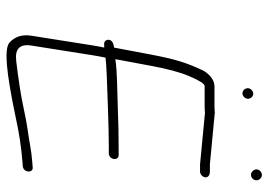

<svg xmlns="http://www.w3.org/2000/svg" viewBox="-136 -664 818 585"><g transform="rotate(90 272.5 -372.0)"><path d="M501.3 -734C515.6 -717.9 539.6 -739 525.7 -755.5C511.6 -772.3 485.9 -749.9 501.3 -734ZM255.4 -730.8C238.9 -716.4 259.1 -692.5 275.4 -706.5C291.5 -720.5 272.1 -745.1 255.4 -730.8ZM121.5 -281H125.5C122.9 -269 120.7 -257.3 118.9 -246L89.3 -59C84.9 -31.1 91.9 -8.9 110.3 7.6C128.7 24.1 199.2 17.9 336.5 -11C387.7 -22.1 425.7 -28 474.6 -32L487.8 -33C507.9 -36.3 508 -66 489.5 -63L476.4 -62C455.8 -60.3 438.9 -58.2 425.7 -55.7C382.6 -47.7 369.1 -48.4 307.6 -35C270.9 -27 223.4 -19.7 167.9 -13.1C129.9 -8 113.6 -23.3 119.3 -59L148.9 -246C150.9 -258.7 153.3 -271.7 156.1 -285C168.6 -286.5 185.5 -287.7 206.8 -288.6C256.6 -290.5 367.8 -295 425.3 -295H447.3C467.6 -295 471.8 -325 453 -325H430C394.7 -325 354.5 -324.2 310.3 -322.5C243.3 -320 203 -320.9 160.8 -315C164.7 -335 171.3 -370.5 180.7 -421.6C190 -472.7 200.6 -512.1 212.5 -540C225.8 -571.3 236 -587 242.9 -587H303C310.2 -587 317.4 -587.3 324.7 -588L481.3 -573H503.3C511.2 -573 519.4 -580.1 520.7 -588C521.9 -595.9 516 -603 503.3 -603H481.3L323.5 -618C317 -617.3 310.2 -617 303 -617H242.9C222 -617 202.2 -597.2 194 -579.5C172.2 -532.2 161.4 -501.1 146.3 -421.1C136.4 -369 129.5 -332.3 125.5 -311C109.7 -309.1 101.7 -303.2 101.7 -293.5C101.7 -285.8 107.6 -279.5 116.7 -281Z"/></g></svg>

Font: MewTooHand
Style: WideIta
Weight: 400
Designer: Mew Too, Robert Jablonski
Version: Version 0.77